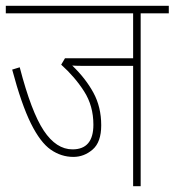

<svg xmlns="http://www.w3.org/2000/svg" viewBox="-20 -642 602 662"><path d="M465 -596V0H439V-415H287Q273 -415 257.5 -415Q242 -415 229 -416Q275 -372 302 -322.5Q329 -273 329 -210Q329 -152 299.5 -126.5Q270 -101 233 -101Q191 -101 155 -126Q119 -151 86.5 -216.5Q54 -282 22 -402L48 -410Q88 -256 131 -191.5Q174 -127 230 -127Q302 -127 302 -212Q302 -277 270 -327Q238 -377 191 -419L204 -441H439V-596H0V-622H562V-596Z"/></svg>

Font: Noto Sans Devanagari UI Condensed Thin
Style: Regular
Weight: 100
Width: 3
Designer: Jelle Bosma - Monotype Design Team
Foundry: Monotype Imaging Inc.
Version: Version 2.004; ttfautohint (v1.8.4.7-5d5b)